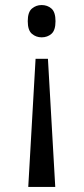

<svg xmlns="http://www.w3.org/2000/svg" viewBox="-20 -561 331 761"><path d="M170 -328 199 180H92L121 -328ZM145 -541Q168 -541 184 -527Q200 -513 200 -477Q200 -441 184 -427Q168 -413 145 -413Q123 -413 106.5 -427Q90 -441 90 -477Q90 -513 106.5 -527Q123 -541 145 -541Z"/></svg>

Font: Noto Serif Condensed
Style: Regular
Weight: 400
Width: 3
Designer: Monotype Design Team
Foundry: Monotype Imaging Inc.
Version: Version 2.015